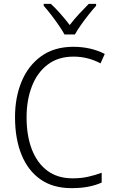

<svg xmlns="http://www.w3.org/2000/svg" viewBox="-20 -967 592 997"><path d="M362 -673Q282 -673 227.5 -631.5Q173 -590 145.5 -518.5Q118 -447 118 -358Q118 -262 145.5 -191Q173 -120 226 -80.5Q279 -41 357 -41Q402 -41 439 -49.5Q476 -58 508 -70V-19Q477 -5 438.5 2.5Q400 10 351 10Q256 10 191 -35Q126 -80 92 -163Q58 -246 58 -359Q58 -462 92.5 -544.5Q127 -627 194.5 -675.5Q262 -724 361 -724Q451 -724 524 -687L502 -638Q436 -673 362 -673ZM315 -788Q303 -810 284 -837.5Q265 -865 244.5 -891.5Q224 -918 207 -937V-947H244Q268 -925 294 -895.5Q320 -866 342 -837Q365 -867 390 -894Q415 -921 441 -947H479V-937Q461 -917 440 -890.5Q419 -864 400 -837Q381 -810 369 -788Z"/></svg>

Font: Noto Sans Arabic SemCond Light
Style: Regular
Weight: 300
Width: 4
Designer: Monotype Design Team, Nadine Chahine, Nizar Qandah and Khaled Hosny
Foundry: Monotype Imaging Inc.
Version: Version 2.012; ttfautohint (v1.8.4.7-5d5b)